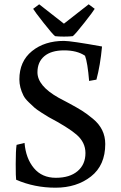

<svg xmlns="http://www.w3.org/2000/svg" viewBox="-20 -856 564 892"><path d="M377 -145Q377 -195 335 -231Q295 -265 206 -312Q197 -317 173 -332.5Q149 -348 139.5 -356.5Q130 -365 113 -381.5Q96 -398 89 -412Q70 -450 70 -487Q70 -571 128.5 -618.5Q187 -666 277 -666Q310 -666 454 -640Q446 -553 428 -486L394 -480Q387 -565 375 -597Q338 -622 278 -622Q218 -622 186 -595Q154 -568 154 -520Q154 -457 252 -402Q266 -395 302 -375.5Q338 -356 360.5 -342Q383 -328 412 -304Q469 -257 469 -187Q469 -88 402.5 -36Q336 16 238 16Q140 16 55 -21Q53 -32 53 -94Q53 -156 57 -183L94 -192Q100 -120 137.5 -75Q175 -30 239.5 -30Q304 -30 340.5 -61Q377 -92 377 -145ZM236 -688Q224 -697 182 -750.5Q140 -804 134 -815L162 -836L277 -746L392 -836L420 -815Q414 -804 372 -750.5Q330 -697 318 -688Q302 -686 277 -686Q252 -686 236 -688Z"/></svg>

Font: Buenard
Style: Regular
Weight: 400
Designer: Gustavo Ibarra
Foundry: FontFuror
Version: Version 1.001 2011